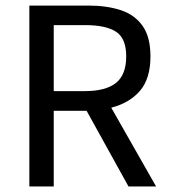

<svg xmlns="http://www.w3.org/2000/svg" viewBox="-20 -676 619 696"><path d="M86.4 0V-655.8H300.3Q367.2 -655.8 417.7 -639.2Q468.3 -622.6 496.8 -582.3Q525.4 -542 525.4 -471.7Q525.4 -391.1 487.5 -346.9Q449.7 -302.7 383.3 -285.6L545.9 0H445.8L293.9 -274.4H174.8V0ZM174.8 -345.7H287.1Q362.8 -345.7 400.1 -375.2Q437.5 -404.8 437.5 -471.7Q437.5 -537.1 400.6 -561Q363.8 -585 288.1 -585H174.8Z"/></svg>

Font: Varta Light Medium
Style: Regular
Weight: 500
Version: Version 1.004